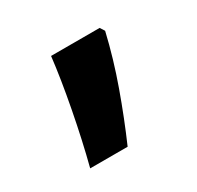

<svg xmlns="http://www.w3.org/2000/svg" viewBox="-71 -195 414 404"><g transform="rotate(-30 136.5 7.0)"><path d="M210 -116 217 -105Q203 -45 181.5 15Q160 75 136 130H45Q60 72 73 4Q86 -64 92 -116Z"/></g></svg>

Font: Noto Sans Sinhala SemiCondensed SemiBold
Style: Regular
Weight: 600
Width: 4
Designer: Jelle Bosma - Monotype Design Team
Foundry: Monotype Imaging Inc.
Version: Version 2.006; ttfautohint (v1.8.4.7-5d5b)